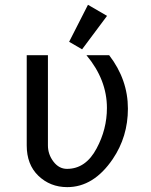

<svg xmlns="http://www.w3.org/2000/svg" viewBox="-20 -766 626 796"><path d="M90.8 -537.1H178.7V-163.1Q178.7 -126 201.7 -95.9Q224.6 -65.9 257.8 -65.9Q335.4 -65.9 380.4 -150.4Q423.3 -230 423.3 -318.4Q423.3 -435.5 338.4 -537.1H432.6Q510.3 -436 510.3 -315.4Q510.3 -199.2 447.3 -106.4Q368.2 9.8 258.8 9.8Q188 9.8 138.7 -37.6Q90.8 -84 90.8 -163.1ZM344.7 -746.1 423.8 -700.2 320.3 -561.5 266.6 -592.8Z"/></svg>

Font: Consola Mono
Style: Book
Weight: 400
Monospace: yes
Designer: Wojciech Kalinowski "wmk69" (wmk69@o2.pl)
Foundry: Wojciech Kalinowski "wmk69" (wmk69@o2.pl)
Version: Version 2.1.0